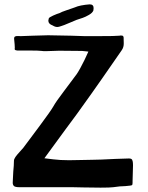

<svg xmlns="http://www.w3.org/2000/svg" viewBox="-20 -859 681 882"><path d="M363 2Q344 1 315 1H70Q48 1 43 -5.5Q38 -12 38.5 -20.5Q39 -29 39 -32L41 -71Q44 -100 44 -120Q44 -128 51 -138Q58 -148 71 -162L87 -180Q114 -216 163.5 -282.5Q213 -349 225 -370Q237 -392 274 -440.5Q311 -489 320 -502L332 -518Q347 -540 368 -583L386 -622Q380 -622 377 -623L357 -625L251 -626Q233 -626 223 -625L190 -624Q176 -624 172 -625Q163 -627 101 -627H59Q51 -628 49 -630Q47 -632 47.5 -635Q48 -638 48 -640Q48 -651 45 -679Q44 -689 49.5 -691.5Q55 -694 63 -693.5Q71 -693 75 -693Q90 -693 130 -695Q178 -697 201 -697L307 -695L369 -693H428Q514 -693 528 -695L535 -696Q544 -696 546 -692.5Q548 -689 548 -685Q548 -681 548 -680Q548 -679 548.5 -660.5Q549 -642 539 -628Q427 -466 401 -430Q329 -328 279 -262L184 -132Q212 -128 225 -127Q256 -123 297 -123L354 -124Q371 -125 406 -125Q434 -125 510 -129L572 -131Q584 -131 587 -125Q590 -119 590.5 -111Q591 -103 591 -100L589 -27V-21Q589 -11 587 -9Q585 -7 575 -6L555 -4Q533 -4 500 1Q486 3 442 3ZM222 -742Q202 -749 202 -764Q202 -766 204 -774Q205 -779 224 -787.5Q243 -796 254 -799Q262 -804 283 -811L315 -822L337 -830Q350 -834 372 -837L392 -839Q410 -839 410 -822Q410 -815 409 -811Q405 -800 388.5 -790.5Q372 -781 360 -777Q332 -769 304 -756Q286 -748 275 -744Q271 -743 260.5 -739Q250 -735 243 -735Q233 -735 222 -742Z"/></svg>

Font: Barriecito
Style: Regular
Weight: 400
Designer: Pablo Cosgaya & Sergio Jiménez
Foundry: Pablo Cosgaya & Sergio Jiménez
Version: Version 1.001